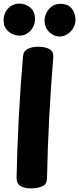

<svg xmlns="http://www.w3.org/2000/svg" viewBox="-27 -1030 440 1067"><path d="M100.9 -716.9Q102.7 -745.7 126.8 -758Q150.9 -770.3 183.4 -770.3Q224.2 -770.3 247.9 -757.2Q271.7 -744.1 269.1 -712Q255.4 -547.9 246.4 -375.5Q237.4 -203.1 234.2 -37.2Q233.4 -6.1 207.7 5.4Q181.9 17 145.4 17Q111.1 17 87.8 4.3Q64.4 -8.4 65.2 -45.2Q68.4 -204.7 77.4 -376.8Q86.4 -548.9 100.9 -716.9ZM83 -832Q47.7 -832 20.3 -854.8Q-7.1 -877.6 -7.1 -916Q-7.1 -945.9 5.9 -966.9Q18.9 -988 39.1 -999.1Q59.2 -1010.1 79.9 -1010.1Q113.9 -1010.1 140.7 -988.3Q167.6 -966.6 167.6 -923.7Q167.6 -899.4 155.9 -878.2Q144.3 -857 124.9 -844.5Q105.4 -832 83 -832ZM303.4 -827Q271.7 -827 246.2 -852.5Q220.7 -878 220.7 -914.7Q220.7 -936.1 230.8 -957.8Q240.9 -979.4 260.6 -994.1Q280.3 -1008.7 307.4 -1008.7Q343.7 -1008.7 362.1 -992.3Q380.4 -975.9 386.5 -955.4Q392.6 -935 392.6 -920.6Q392.6 -895.8 380.1 -874.2Q367.6 -852.7 347.1 -839.8Q326.7 -827 303.4 -827Z"/></svg>

Font: Playpen Sans Deva
Style: Regular
Weight: 400
Designer: Pooja Saxena, Gunjan Panchal, Laura Meseguer, Veronika Burian, José Scaglione
Foundry: TypeTogether
Version: Version 2.000